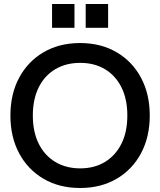

<svg xmlns="http://www.w3.org/2000/svg" viewBox="-20 -927 800 959"><path d="M380 12Q276 12 197.5 -34Q119 -80 75.5 -161.5Q32 -243 32 -350Q32 -457 75.5 -538.5Q119 -620 197.5 -666Q276 -712 380 -712Q484 -712 562.5 -666Q641 -620 684.5 -538.5Q728 -457 728 -350Q728 -243 684.5 -161.5Q641 -80 562.5 -34Q484 12 380 12ZM381 -86Q451 -86 504 -118Q557 -150 586.5 -209Q616 -268 616 -350Q616 -432 586.5 -491Q557 -550 504 -581.5Q451 -613 381 -613Q310 -613 256.5 -581.5Q203 -550 173.5 -491Q144 -432 144 -350Q144 -268 173.5 -209Q203 -150 256.5 -118Q310 -86 381 -86ZM408 -788V-907H520V-788ZM240 -788V-907H352V-788Z"/></svg>

Font: HostGroteskMedium
Style: Regular
Weight: 500
Designer: Doukan Karapınar based on Poppins by Indian Type Foundry, Jonny Pinhorn
Foundry: Element Type
Version: Version 1.001; ttfautohint (v1.8.4.7-5d5b)